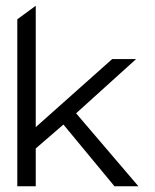

<svg xmlns="http://www.w3.org/2000/svg" viewBox="-20 -656 538 666"><path d="M104 -10H40V-589L104 -636V-215L369 -451H452L244 -263L460 -10H377L200 -224L104 -141Z"/></svg>

Font: Charger Pro
Style: Lit
Weight: 300
Designer: Jasper
Foundry: Cannot Into Space Fonts
Version: Version 1.09